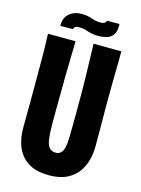

<svg xmlns="http://www.w3.org/2000/svg" viewBox="-126 -911 727 993"><g transform="rotate(15 237.0 -415.0)"><path d="M237 10Q183 10 147 -5.5Q111 -21 88.5 -48.5Q66 -76 55.5 -113Q45 -150 45 -193Q45 -228 45.5 -270.5Q46 -313 46 -355.5Q46 -398 46 -432Q46 -477 46 -520Q46 -563 45.5 -606.5Q45 -650 43 -696L191 -695Q190 -662 189 -625.5Q188 -589 187.5 -553Q187 -517 186.5 -484.5Q186 -452 186 -426Q186 -397 185.5 -372Q185 -347 185 -325Q185 -303 185 -285Q185 -267 185 -252Q185 -204 189 -173Q193 -142 205 -127Q217 -112 240 -112Q258 -112 268 -122.5Q278 -133 282.5 -151Q287 -169 288 -192Q289 -215 289 -239Q289 -249 289.5 -269Q290 -289 290 -326Q290 -363 290 -424Q290 -488 288.5 -540.5Q287 -593 286 -634.5Q285 -676 284 -707L433 -706Q433 -673 432.5 -642.5Q432 -612 431.5 -580Q431 -548 430.5 -510Q430 -472 430 -422Q431 -337 431 -277.5Q431 -218 431 -195Q431 -163 422.5 -127Q414 -91 392.5 -60Q371 -29 333 -9.5Q295 10 237 10ZM162 -752H94Q93 -785 107 -804Q121 -823 141.5 -831.5Q162 -840 182 -840Q217 -840 241.5 -831Q266 -822 288 -822Q303 -822 310 -826Q317 -830 321 -840H387Q389 -800 375 -781.5Q361 -763 340 -757.5Q319 -752 299 -752Q265 -752 239.5 -761Q214 -770 192 -770Q177 -770 170.5 -766.5Q164 -763 162 -752Z"/></g></svg>

Font: Truculenta Black
Style: Regular
Weight: 900
Version: Version 1.002